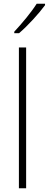

<svg xmlns="http://www.w3.org/2000/svg" viewBox="-20 -1016 263 1036"><path d="M223 -988V-996H178C149 -950 99 -890 57 -845V-837H83C130 -877 190 -943 223 -988ZM121 0V-760H82V0Z"/></svg>

Font: Noto Sans Myanmar UI SemiCondensed ExtraLight
Style: Regular
Weight: 200
Width: 4
Designer: Monotype Design Team
Foundry: Monotype Imaging Inc.
Version: Version 2.103